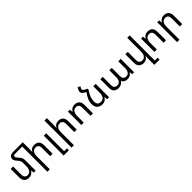

<svg xmlns="http://www.w3.org/2000/svg" viewBox="495 -2761 4995 4995"><g transform="rotate(-45 2992.5 -263.5)"><path d="M509 -385V0H439L428 -87H423Q410 -60 387.5 -38Q365 -16 333 -3Q301 10 259 10Q205 10 165 -11Q125 -32 103.5 -74Q82 -116 82 -178V-492H171V-195Q171 -128 201 -95.5Q231 -63 280 -63Q322 -63 353.5 -83.5Q385 -104 402.5 -146Q420 -188 420 -252V-382Q420 -415 406.5 -447Q393 -479 359 -515Q334 -542 319 -563.5Q304 -585 297 -603.5Q290 -622 290 -639Q290 -674 305.5 -701Q321 -728 353 -744Q385 -760 435 -760H740V-690H430Q405 -690 392 -676.5Q379 -663 379 -645Q379 -630 385 -617Q391 -604 404.5 -587.5Q418 -571 442 -545Q467 -519 481.5 -494Q496 -469 502.5 -443Q509 -417 509 -385ZM794 -760V-492Q794 -470 792.5 -449Q791 -428 789 -405H794Q807 -432 828 -454Q849 -476 880.5 -489Q912 -502 955 -502Q1011 -502 1050.5 -481Q1090 -460 1111 -418.5Q1132 -377 1132 -314V0H1043V-297Q1043 -365 1014.5 -397Q986 -429 934 -429Q870 -429 832 -382.5Q794 -336 794 -241V236H705V-760Z M1302 236V-493H1391V166H1495V236Z M1681 -760V-492Q1681 -470 1679.5 -449Q1678 -428 1676 -405H1681Q1694 -432 1715 -454Q1736 -476 1767.5 -489Q1799 -502 1842 -502Q1898 -502 1937.5 -481Q1977 -460 1998 -418.5Q2019 -377 2019 -314V0H1930V-297Q1930 -365 1901.5 -397Q1873 -429 1821 -429Q1757 -429 1719 -382.5Q1681 -336 1681 -241V236H1592V-760Z M2189 0V-492H2259L2270 -405H2275Q2288 -432 2310.5 -454Q2333 -476 2365 -489Q2397 -502 2439 -502Q2494 -502 2533.5 -481Q2573 -460 2594.5 -418.5Q2616 -377 2616 -314V0H2527V-297Q2527 -365 2497.5 -397Q2468 -429 2418 -429Q2376 -429 2344.5 -408.5Q2313 -388 2295.5 -346Q2278 -304 2278 -241V0Z M2895 -520 2976 -550V-528Q2942 -476 2918.5 -432Q2895 -388 2880.5 -349.5Q2866 -311 2859 -275.5Q2852 -240 2852 -204Q2852 -152 2867 -121Q2882 -90 2910.5 -76.5Q2939 -63 2979 -63Q3021 -63 3053 -84Q3085 -105 3103 -147Q3121 -189 3121 -252V-492H3210V0H3140L3129 -87H3123Q3111 -60 3088.5 -38Q3066 -16 3034 -3Q3002 10 2960 10Q2866 10 2813.5 -44Q2761 -98 2761 -198Q2761 -232 2767.5 -266.5Q2774 -301 2789.5 -339Q2805 -377 2830.5 -421.5Q2856 -466 2895 -520ZM2976 -550 2895 -509 2836 -543Q2802 -563 2784 -588.5Q2766 -614 2766 -640Q2766 -656 2771 -672.5Q2776 -689 2785 -705L2816 -763L2885 -729L2863 -692Q2856 -681 2853 -670.5Q2850 -660 2850 -651Q2850 -634 2861 -619.5Q2872 -605 2893 -594Z M3553 9Q3474 9 3427 -36Q3380 -81 3380 -171V-492H3469V-188Q3469 -125 3498.5 -94.5Q3528 -64 3574 -64Q3636 -64 3673.5 -107Q3711 -150 3711 -241V-492H3800V-188Q3800 -146 3813.5 -118.5Q3827 -91 3851 -77.5Q3875 -64 3905 -64Q3945 -64 3975.5 -83Q4006 -102 4023.5 -141.5Q4041 -181 4041 -241V-492H4130V0H4061L4049 -80H4044Q4032 -56 4011 -36Q3990 -16 3959 -3.5Q3928 9 3884 9Q3829 9 3788 -14Q3747 -37 3729 -83H3724Q3705 -43 3659 -17Q3613 9 3553 9Z M4727 166H4831V236H4638V-1Q4638 -24 4639.5 -44.5Q4641 -65 4644 -87H4638Q4626 -60 4604 -38Q4582 -16 4550.5 -3Q4519 10 4477 10Q4423 10 4383 -11Q4343 -32 4321.5 -74Q4300 -116 4300 -178V-492H4389V-195Q4389 -128 4419 -95.5Q4449 -63 4498 -63Q4540 -63 4571.5 -84Q4603 -105 4620.5 -147Q4638 -189 4638 -252V-760H4727Z M4878 0V-492H4948L4959 -405H4964Q4977 -432 4999.5 -454Q5022 -476 5054 -489Q5086 -502 5128 -502Q5183 -502 5222.5 -481Q5262 -460 5283.5 -418.5Q5305 -377 5305 -314V0H5216V-297Q5216 -365 5186.5 -397Q5157 -429 5107 -429Q5065 -429 5033.5 -408.5Q5002 -388 4984.5 -346Q4967 -304 4967 -241V0Z M5475 236V-492H5545L5556 -405H5561Q5574 -432 5596.5 -454Q5619 -476 5651 -489Q5683 -502 5725 -502Q5780 -502 5819.5 -481Q5859 -460 5880.5 -418.5Q5902 -377 5902 -314V0H5813V-297Q5813 -365 5783.5 -397Q5754 -429 5704 -429Q5662 -429 5630.5 -408.5Q5599 -388 5581.5 -346Q5564 -304 5564 -241V236Z"/></g></svg>

Font: Noto Sans Armenian
Style: Regular
Weight: 400
Designer: Monotype Design Team
Foundry: Monotype Imaging Inc.
Version: Version 2.007